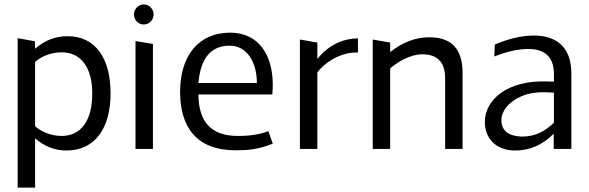

<svg xmlns="http://www.w3.org/2000/svg" viewBox="-20 -675 2669 870"><path d="M60 175H139V-48C182 -11 229 7 281 7C412 7 481 -96 481 -252C481 -408 415 -511 286 -511C231 -511 182 -492 139 -454L138 -488L60 -502ZM139 -103V-394C160 -414 204 -438 259 -438C348 -438 398 -368 398 -252C398 -129 348 -59 259 -59C204 -59 160 -84 139 -103Z M594 -489V0H673V-476ZM587 -610C587 -584 607 -564 631 -564C656 -564 676 -584 676 -610C676 -634 656 -655 631 -655C607 -655 587 -634 587 -610Z M1046 6C1101 6 1148 3 1216 -24L1196 -81C1159 -66 1113 -59 1059 -59C935 -59 880 -124 879 -247H1214C1215 -262 1216 -276 1216 -291C1216 -427 1151 -527 1023 -527C880 -527 796 -423 796 -258C796 -93 877 6 1046 6ZM879 -299C889 -412 936 -468 1021 -468C1098 -468 1144 -395 1144 -299Z M1339 0H1418V-346C1445 -387 1519 -437 1592 -437H1602V-501C1537 -501 1469 -472 1418 -408V-482L1339 -496Z M1997 -321V0H2076V-345C2076 -452 2027 -506 1926 -506C1863 -506 1804 -484 1748 -439V-482L1669 -496V0H1748V-365C1779 -392 1835 -429 1896 -429C1963 -428 1997 -392 1997 -321Z M2315 7C2380 7 2438 -18 2489 -69V0H2569V-341C2569 -473 2489 -514 2399 -514C2344 -514 2285 -500 2222 -473L2220 -419C2277 -442 2329 -453 2374 -453C2442 -453 2490 -423 2490 -339V-305L2454 -306C2281 -311 2177 -225 2177 -122C2177 -47 2228 7 2315 7ZM2252 -131C2252 -170 2282 -212 2341 -238C2388 -259 2440 -259 2490 -255V-119C2451 -82 2409 -56 2345 -56C2283 -58 2252 -83 2252 -131Z"/></svg>

Font: All Genders v4 Light
Style: Regular
Weight: 300
Designer: Rassam Alawdi
Foundry: Rassam Art
Version: Version 3.100;FEAKit 1.0